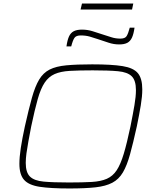

<svg xmlns="http://www.w3.org/2000/svg" viewBox="-20 -1061 886 1089"><path d="M374 8Q267 8 205 -1.5Q143 -11 116.5 -41Q90 -71 90 -132Q90 -170 98 -222.5Q106 -275 121 -344Q143 -442 161 -506.5Q179 -571 202 -609.5Q225 -648 261.5 -666.5Q298 -685 356.5 -690.5Q415 -696 503 -696Q614 -696 675.5 -686Q737 -676 762 -646Q787 -616 787 -554Q787 -515 778.5 -463.5Q770 -412 756 -344Q735 -249 717.5 -185.5Q700 -122 677 -83Q654 -44 617 -24.5Q580 -5 521.5 1.5Q463 8 374 8ZM371 -26Q448 -26 500 -29Q552 -32 586 -47Q620 -62 642 -95.5Q664 -129 682 -189Q700 -249 720 -344Q734 -414 742.5 -464Q751 -514 751 -550Q751 -605 727 -628.5Q703 -652 649.5 -657Q596 -662 506 -662Q428 -662 376 -659Q324 -656 290 -641Q256 -626 233.5 -592.5Q211 -559 194 -499Q177 -439 157 -344Q148 -297 141 -259Q134 -221 130 -191Q126 -161 126 -137Q126 -83 150 -59.5Q174 -36 227.5 -31Q281 -26 371 -26ZM357 -798Q362 -834 371.5 -854.5Q381 -875 398.5 -884Q416 -893 445 -893Q476 -893 505 -884Q534 -875 564 -865Q587 -858 611 -850Q635 -842 663 -842Q689 -842 698 -856Q707 -870 716 -904H743Q738 -868 728.5 -847.5Q719 -827 702 -818Q685 -809 656 -809Q625 -809 595.5 -819Q566 -829 535 -839Q512 -847 489 -853.5Q466 -860 438 -860Q412 -860 402.5 -846.5Q393 -833 384 -798ZM437 -1007 445 -1041H736L729 -1007Z"/></svg>

Font: Saira Expanded Thin
Style: Italic
Weight: 250
Width: 7
Italic angle: -12°
Designer: Hector Gatti with collaboration of the Omnibus-Type team
Foundry: Omnibus-Type
Version: Version 1.101